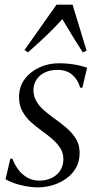

<svg xmlns="http://www.w3.org/2000/svg" viewBox="-20 -797 414 827"><path d="M335 -419.5H325Q317 -451.5 292.5 -473.8Q268 -496 228 -496Q196.5 -496 173.5 -485Q150.5 -474 137.5 -454.5Q124.5 -435 124 -409.5Q124 -385 134.8 -364.5Q145.5 -344 164.5 -326.5Q183.5 -309 207.5 -291.5Q241.5 -268 267.2 -245.5Q293 -223 308 -197.5Q323 -172 323 -138.5Q323 -101.5 307.2 -74Q291.5 -46.5 265.2 -27.8Q239 -9 207.2 0.5Q175.5 10 144 10Q117 10 89.2 4.8Q61.5 -0.5 38.8 -8.8Q16 -17 4 -25.5L24.5 -113.5H33.5Q43.5 -86.5 60 -65Q76.5 -43.5 99.2 -31.2Q122 -19 150 -19Q178.5 -19 201.8 -30Q225 -41 239 -62Q253 -83 253 -111.5Q253 -139 238.5 -160.8Q224 -182.5 202 -201Q180 -219.5 157.5 -235.5Q136.5 -250.5 114.2 -270.2Q92 -290 77 -316.5Q62 -343 62 -379Q62 -423.5 86.2 -456Q110.5 -488.5 149.5 -506.5Q188.5 -524.5 233.5 -524.5Q259 -524.5 281.5 -521.8Q304 -519 322.5 -514.8Q341 -510.5 355 -505.5ZM100.5 -571.5 85.5 -581.5 223.5 -777H292.5L353 -578.5L336.5 -571.5Q315.5 -604 295.2 -637Q275 -670 248.5 -714.5Q216.5 -679 182 -646Q147.5 -613 100.5 -571.5Z"/></svg>

Font: Merriweather 120pt Light
Style: Italic
Weight: 300
Italic angle: -7.8°
Version: Version 2.101